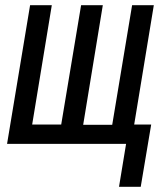

<svg xmlns="http://www.w3.org/2000/svg" viewBox="-20 -550 640 734"><path d="M518 164H435L462 0H7L95 -530H178L103 -74H214L290 -530H373L298 -73H409L485 -530H568L493 -74H558Z"/></svg>

Font: Iosevka Curly Extended Oblique
Style: Regular
Weight: 400
Width: 7
Italic angle: -9°
Monospace: yes
Designer: Belleve Invis
Foundry: Belleve Invis
Version: Version 11.1.0; ttfautohint (v1.8.3)